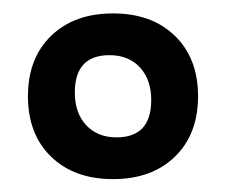

<svg xmlns="http://www.w3.org/2000/svg" viewBox="-20 -537 344 292"><path d="M151.9 -264.6Q92.8 -264.6 57.6 -298.8Q22.5 -333 22.5 -390.6Q22.5 -448.2 57.6 -482.4Q92.8 -516.6 151.9 -516.6Q210.9 -516.6 246.1 -482.4Q281.2 -448.2 281.2 -390.6Q281.2 -333 246.1 -298.8Q210.9 -264.6 151.9 -264.6ZM157.2 -328.1Q210 -328.1 210 -384.9Q210 -416 192.7 -434.6Q175.5 -453.1 146.5 -453.1Q93.8 -453.1 93.8 -396.3Q93.8 -365.2 111 -346.7Q128.2 -328.1 157.2 -328.1Z"/></svg>

Font: Markazi Text
Style: Regular
Weight: 400
Designer: Borna Izadpanah (Arabic designer), Fiona Ross (Arabic design director) and Florian Runge (Latin designer)
Foundry: Borna Izadpanah and Florian Runge
Version: Version 1.000